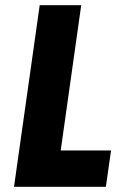

<svg xmlns="http://www.w3.org/2000/svg" viewBox="-20 -720 484 740"><path d="M34 0 133 -700H293L214 -140H408L388 0Z"/></svg>

Font: Finlandica
Style: Bold Italic
Weight: 700
Italic angle: -8°
Designer: Niklas Ekholm, Juho Hiilivirta, Jaakko Suomalainen
Foundry: Helsinki Type Studio
Version: Version 1.064; ttfautohint (v1.8.4.7-5d5b)